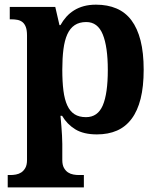

<svg xmlns="http://www.w3.org/2000/svg" viewBox="-20 -566 685 826"><path d="M24.9 187Q36.1 187 48.6 184.8Q61 182.6 71.5 175.8Q82 168.9 89.1 156.2Q96.2 143.6 96.2 122.1V-413.1Q96.2 -436 91.1 -449.7Q85.9 -463.4 76.9 -470.7Q67.9 -478 55.4 -480.5Q43 -482.9 28.8 -482.9H22V-536.1H217.8L235.8 -458H240.2Q251 -477.5 265.4 -493.7Q279.8 -509.8 298.6 -521.5Q317.4 -533.2 340.8 -539.6Q364.3 -545.9 393.1 -545.9Q442.9 -545.9 481.2 -529.5Q519.5 -513.2 545.4 -478.8Q571.3 -444.3 584.7 -391.6Q598.1 -338.9 598.1 -266.1Q598.1 -193.8 585 -141.4Q571.8 -88.9 546.1 -54.7Q520.5 -20.5 483.2 -4.2Q445.8 12.2 397 12.2Q339.8 12.2 304.2 -9.5Q268.6 -31.2 247.1 -67.9H240.2Q242.2 -44.9 244.1 -22.9Q245.6 -4.4 246.8 16.6Q248 37.6 248 53.2V122.1Q248 143.6 255.1 156.2Q262.2 168.9 272.7 175.8Q283.2 182.6 295.7 184.8Q308.1 187 318.8 187H340.8V240.2H13.2V187ZM350.1 -62Q400.4 -62 422.1 -112.5Q443.8 -163.1 443.8 -265.1Q443.8 -364.7 422.1 -418Q400.4 -471.2 351.1 -471.2Q321.3 -471.2 301.3 -457.8Q281.2 -444.3 269.5 -418.2Q257.8 -392.1 252.9 -353.8Q248 -315.4 248 -266.1Q248 -214.4 252.9 -176Q257.8 -137.7 269.5 -112.3Q281.2 -86.9 300.8 -74.5Q320.3 -62 350.1 -62Z"/></svg>

Font: Droids
Style: b
Weight: 700
Foundry: Ascender Corporation
Version: Version 1.00 build 113